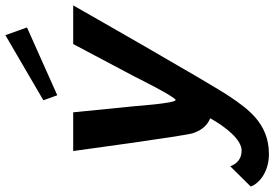

<svg xmlns="http://www.w3.org/2000/svg" viewBox="-211 -617 1005 703"><g transform="rotate(-90 291.5 -265.5)"><path d="M542.5 -669.2 514.2 -748.3 275.8 -609.2 294.2 -558.3ZM34.2 75 -40 150C-30 179.2 11.7 216.7 79.2 216.7C192.5 216.7 245.8 136.7 288.3 75C331.7 12.5 623.3 -500 623.3 -500H481.7L362.5 -275C362.5 -275 288.3 -125 276.7 -125C265 -125 254.2 -275 254.2 -275L231.7 -500H90C90 -500 144.2 -100 155 -62.5C163.3 -37.5 178.3 -10.8 210 1.7C179.2 56.7 132.5 116.7 91.7 116.7C58.3 116.7 41.7 95.8 34.2 75Z"/></g></svg>

Font: BoonHome
Style: Bold Oblique
Weight: 700
Italic angle: -12°
Designer: Sungsit Sawaiwan
Foundry: Sungsit Sawaiwan
Version: Version 0.2